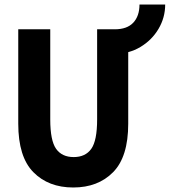

<svg xmlns="http://www.w3.org/2000/svg" viewBox="-20 -820 753 852"><path d="M61 -271V-690H203V-290Q203 -196 229 -159.5Q255 -123 307 -123Q359 -123 385 -159.5Q411 -196 411 -290V-690H549V-271Q549 -124 482 -56Q415 12 305 12Q195 12 128 -56Q61 -124 61 -271ZM489 -581V-690Q544 -690 571.5 -719.5Q599 -749 599 -800H713Q713 -742 683.5 -692Q654 -642 603 -611.5Q552 -581 489 -581Z"/></svg>

Font: Radio Canada Condensed
Style: Bold
Weight: 700
Width: 3
Designer: Charles Daoud, Etienne Aubert Bonn, Alexandre Saumier Demers, Jacques Le Bailly
Foundry: Radio-Canada
Version: Version 2.104; ttfautohint (v1.8.4.7-5d5b);gftools[0.9.28.de